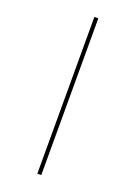

<svg xmlns="http://www.w3.org/2000/svg" viewBox="-157 -778 680 961"><g transform="rotate(20 182.5 -297.5)"><path d="M172 -715V120H193V-715Z"/></g></svg>

Font: Sprat Condensed Light
Style: Regular
Weight: 300
Width: 3
Designer: Ethan Nakache
Foundry: Collletttivo
Version: Version 2.000;Glyphs 3.2 (3217)